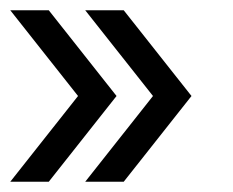

<svg xmlns="http://www.w3.org/2000/svg" viewBox="-20 -413 453 374"><path d="M75 -393 207 -226 75 -59H0L132 -226L0 -393ZM221 -393 353 -226 221 -59H146L278 -226L146 -393Z"/></svg>

Font: Arcon
Style: Regular
Weight: 400
Designer: M. Zarth
Foundry: martin zarth - visuelle & digitale kommunikation
Version: Version 1.131;PS 001.131;hotconv 1.0.70;makeotf.lib2.5.58329